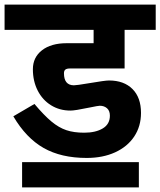

<svg xmlns="http://www.w3.org/2000/svg" viewBox="-38 -705 697 835"><path d="M240.2 -386.2Q240.2 -334.5 283.2 -334Q295.4 -334 347.2 -342.8Q418.9 -355 436 -355Q501 -355 538.1 -317.9Q575.2 -280.8 575.2 -213.9Q575.2 -155.8 545.7 -111.3Q516.1 -66.9 462.6 -42.5Q409.2 -18.1 338.9 -18.1Q228 -18.1 151.6 -61.5Q75.2 -105 20 -199.2L111.8 -252.9Q153.8 -203.1 185.8 -176.5Q217.8 -149.9 250.5 -138.9Q283.2 -127.9 328.1 -127.9Q377.9 -127.9 408.9 -146.5Q439.9 -165 439.9 -202.1Q439.9 -223.1 427.5 -234.1Q415 -245.1 396 -245.1Q389.2 -245.1 354 -237.8Q286.1 -223.6 268.1 -224.1Q221.2 -224.1 184.1 -247.1Q147 -270 126 -311Q105 -352.1 105 -403.8Q105 -455.6 144.5 -486.3Q184.1 -517.1 252 -517.1H369.1V-575.2H-18.1V-685.1H639.2V-575.2H503.9V-407.2H266.1Q252.9 -407.2 246.6 -402.6Q240.2 -397.9 240.2 -386.2ZM565.9 0V109.9H58.1V0Z"/></svg>

Font: Sarala
Style: Bold
Weight: 700
Designer: Andres Torresi
Foundry: Huerta Tipografica
Version: Version 1.004;PS 001.003;hotconv 1.0.70;makeotf.lib2.5.58329